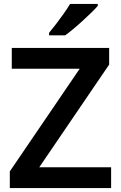

<svg xmlns="http://www.w3.org/2000/svg" viewBox="-20 -958 616 978"><path d="M546 0H30V-85L386 -608H40V-714H536V-629L180 -106H546ZM478 -928Q466 -914 445.5 -894Q425 -874 401 -852Q377 -830 353.5 -810.5Q330 -791 312 -778H230V-791Q246 -810 265.5 -835.5Q285 -861 304.5 -888.5Q324 -916 337 -938H478Z"/></svg>

Font: Noto Sans New Tai Lue SemiBold
Style: Regular
Weight: 600
Version: Version 2.003